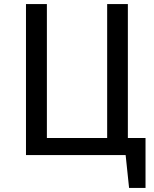

<svg xmlns="http://www.w3.org/2000/svg" viewBox="-20 -764 758 946"><path d="M610 -84V-744H508V-84H211V-744H108V0H599L616 162H697V-84Z"/></svg>

Font: Glow Sans SC Normal Medium
Style: Regular
Weight: 600
Designer: Ryoko NISHIZUKA (kana, bopomofo & ideographs); Paul D. Hunt (Latin, Greek & Cyrillic); Sandoll Communications, Soo-young
Version: Version 0.93